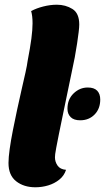

<svg xmlns="http://www.w3.org/2000/svg" viewBox="-20 -774 445 814"><path d="M320 -264Q293 -264 279.5 -277.5Q266 -291 266 -313Q266 -353 292 -378Q318 -403 352 -403Q379 -403 392 -389.5Q405 -376 405 -352Q405 -313 381 -288.5Q357 -264 320 -264ZM130 20Q81 20 48.5 -5.5Q16 -31 16 -83Q16 -106 21 -142Q26 -178 34.5 -221Q43 -264 52.5 -308.5Q62 -353 71.5 -394Q81 -435 88 -466.5Q95 -498 97 -515Q108 -572 113 -610Q118 -648 118 -675Q118 -691 116.5 -704Q115 -717 112 -727Q134 -739 163.5 -746.5Q193 -754 221 -754Q258 -754 287 -736Q316 -718 316 -670Q316 -658 313.5 -638Q311 -618 307 -590.5Q303 -563 297 -531Q291 -499 283 -463Q263 -366 250 -304Q237 -242 229.5 -204.5Q222 -167 218.5 -148Q215 -129 214 -121Q213 -113 213 -107Q213 -88 224 -72Q235 -56 260 -54Q252 -29 231.5 -12.5Q211 4 184.5 12Q158 20 130 20Z"/></svg>

Font: Sansita Swashed Light ExtraBold
Style: Regular
Weight: 800
Version: Version 1.003